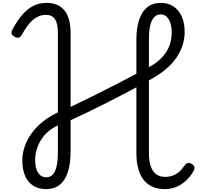

<svg xmlns="http://www.w3.org/2000/svg" viewBox="-20 -1295 1421 1333"><path d="M301 18Q248 18 210.5 -6Q173 -30 154 -74.5Q135 -119 135 -179Q135 -230 151.5 -278Q168 -326 199.5 -369.5Q231 -413 277 -450Q323 -487 382 -515V-1065Q382 -1132 361.5 -1162Q341 -1192 298 -1192Q268 -1192 240 -1178Q212 -1164 185.5 -1133.5Q159 -1103 130 -1051Q122 -1037 109 -1034Q96 -1031 81 -1040Q63 -1049 60.5 -1062Q58 -1075 67 -1091Q100 -1153 136 -1194Q172 -1235 213 -1255Q254 -1275 303 -1275Q386 -1275 428 -1222Q470 -1169 470 -1065V-553Q549 -590 625.5 -628Q702 -666 777.5 -705Q853 -744 927 -783V-1021Q927 -1102 946.5 -1159Q966 -1216 1003.5 -1245.5Q1041 -1275 1097 -1275Q1148 -1275 1185 -1250Q1222 -1225 1242 -1180Q1262 -1135 1262 -1074Q1262 -1024 1246.5 -977.5Q1231 -931 1201 -889Q1171 -847 1124.5 -809Q1078 -771 1014 -737V-233Q1014 -178 1026.5 -141Q1039 -104 1064 -85.5Q1089 -67 1127 -67Q1154 -67 1178 -75.5Q1202 -84 1222.5 -101Q1243 -118 1259 -143Q1271 -160 1284 -163Q1297 -166 1314 -155Q1330 -144 1330.5 -131.5Q1331 -119 1320 -101Q1300 -67 1270.5 -40Q1241 -13 1204.5 2.5Q1168 18 1125 18Q1074 18 1036.5 0.5Q999 -17 975 -49Q951 -81 939 -127Q927 -173 927 -229V-689Q877 -662 820.5 -632.5Q764 -603 704 -573Q644 -543 584.5 -514Q525 -485 470 -460V-242Q470 -159 451 -100.5Q432 -42 394.5 -12Q357 18 301 18ZM301 -64Q342 -64 362 -107Q382 -150 382 -237V-424Q344 -407 315 -382Q286 -357 266 -325.5Q246 -294 235 -257.5Q224 -221 224 -181Q224 -126 245 -95Q266 -64 301 -64ZM1014 -829Q1054 -850 1083.5 -876Q1113 -902 1133 -932.5Q1153 -963 1162.5 -997.5Q1172 -1032 1172 -1072Q1172 -1128 1151 -1161.5Q1130 -1195 1097 -1195Q1056 -1195 1035 -1153Q1014 -1111 1014 -1025Z"/></svg>

Font: Playwrite VN
Style: Regular
Weight: 400
Designer: Veronika Burian, José Scaglione
Foundry: TypeTogether
Version: Version 1.002